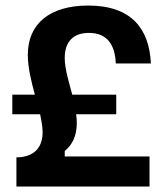

<svg xmlns="http://www.w3.org/2000/svg" viewBox="-20 -682 607 702"><path d="M405 -264.2V-335.8H244.2C231.7 -383.3 216.7 -430 216.7 -470C216.7 -530 248.3 -561.7 305 -561.7C373.3 -561.7 400.8 -516.7 403.3 -450H531.7C525.8 -576.7 460.8 -661.7 302.5 -661.7C160.8 -661.7 81.7 -594.2 81.7 -481.7C81.7 -435.8 94.2 -385 107.5 -335.8H25V-264.2H126.7C131.7 -240 135.8 -217.5 135.8 -198.3C135.8 -135 95.8 -106.7 40 -106.7V0H526.7V-110H216.7V-130C245 -152.5 260.8 -186.7 260.8 -232.5C260.8 -243.3 260 -253.3 258.3 -264.2Z"/></svg>

Font: Familjen Grotesk
Style: Bold
Weight: 700
Designer: Anders Wikstroem, Jonas Baeckman, Matilda Gysing, Kristian Moeller
Foundry: Familjen STHLM AB
Version: Version 2.000